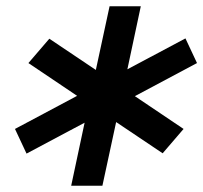

<svg xmlns="http://www.w3.org/2000/svg" viewBox="-20 -708 651 615"><path d="M65 -216 28 -295 227 -401 71 -506 138 -584 287 -484 331 -688H431L388 -486L574 -585L611 -506L412 -400L568 -295L501 -217L352 -317L308 -113H208L251 -315Z"/></svg>

Font: Victor Mono Thin
Style: Bold Italic
Weight: 700
Italic angle: -12°
Monospace: yes
Version: Version 1.561;gftools[0.9.30]